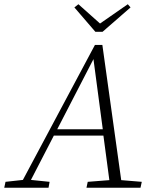

<svg xmlns="http://www.w3.org/2000/svg" viewBox="-48 -886 729 906"><path d="M-28 0 -22 -28 60 -37 400 -674H435L524 -36L621 -28L615 0H360L366 -28L468 -36L440 -246H206L98 -37L186 -28L181 0ZM222 -276H437L393 -607ZM322 -866 424 -775 555 -866 568 -851 436 -736H402L303 -851Z"/></svg>

Font: Source Serif Pro Light
Style: Italic
Weight: 300
Italic angle: -12°
Designer: Frank Grießhammer
Foundry: Adobe Systems Incorporated
Version: Version 3.001;hotconv 1.0.111;makeotfexe 2.5.65597